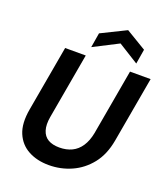

<svg xmlns="http://www.w3.org/2000/svg" viewBox="-167 -1053 1033 1182"><g transform="rotate(20 350.0 -462.0)"><path d="M291 12Q214 12 156.5 -19Q99 -50 73 -112Q47 -174 64 -270L140 -700H275L199 -269Q190 -217 201 -181.5Q212 -146 241 -129Q270 -112 315 -112Q361 -112 396.5 -129Q432 -146 455.5 -181.5Q479 -217 489 -269L565 -700H700L624 -270Q607 -174 557.5 -112Q508 -50 438.5 -19Q369 12 291 12ZM289 -760 305 -856 467 -936 600 -856 584 -760 451 -843Z"/></g></svg>

Font: DM Sans 9pt
Style: Bold Italic
Weight: 700
Italic angle: -10°
Version: Version 4.004;gftools[0.9.30]